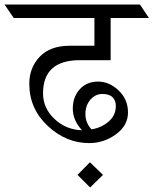

<svg xmlns="http://www.w3.org/2000/svg" viewBox="-74 -695 681 852"><path d="M417 -615V-428H281Q117 -428 117 -281Q117 -215 168 -167Q219 -119 290 -117Q249 -161 249 -213Q249 -265 280 -299Q311 -333 361 -333Q411 -333 452.5 -293.5Q494 -254 494 -196Q494 -138 440.5 -99Q387 -60 322 -60Q219 -60 137.5 -136.5Q56 -213 56 -323Q56 -395 102.5 -443.5Q149 -492 235 -492H345V-615H-13L-54 -675H547L587 -615ZM332 -121Q376 -128 408 -155.5Q440 -183 440 -225Q440 -249 425.5 -263.5Q411 -278 380 -278Q349 -278 327 -252.5Q305 -227 305 -188.5Q305 -150 332 -121ZM270 81 325 25 383 81 326 137Z"/></svg>

Font: Halant
Style: Regular
Weight: 400
Designer: Hitesh Malaviya (Devanagari), Satya Rajpurohit (Latin)
Foundry: Indian Type Foundry
Version: Version 1.100;PS 1.0;hotconv 1.0.78;makeotf.lib2.5.61930; tt